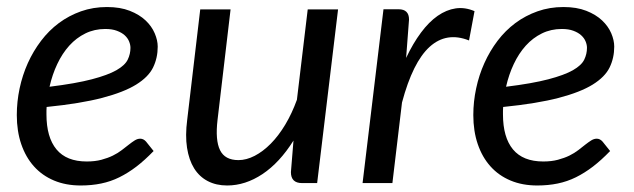

<svg xmlns="http://www.w3.org/2000/svg" viewBox="-20 -534 1850 560"><path d="M440 -398Q440 -365 426.5 -337.2Q413 -309.5 377 -287.2Q341 -265 278 -248.5Q215 -232 116 -222Q115.5 -216.5 115.5 -211.2Q115.5 -206 115.5 -200.5Q115.5 -133.5 144.8 -98.2Q174 -63 233 -63Q257 -63 275.8 -68Q294.5 -73 309.2 -80.2Q324 -87.5 335.2 -96.2Q346.5 -105 355.8 -112.2Q365 -119.5 373 -124.5Q381 -129.5 389 -129.5Q398.5 -129.5 406 -121L428 -93.5Q402.5 -67 378 -48.2Q353.5 -29.5 328.2 -17Q303 -4.5 275.2 1.2Q247.5 7 215.5 7Q172 7 137.5 -7.5Q103 -22 79 -48.8Q55 -75.5 42 -113.5Q29 -151.5 29 -198.5Q29 -237.5 37.2 -276.2Q45.5 -315 61.2 -350Q77 -385 99.8 -415Q122.5 -445 151.8 -466.8Q181 -488.5 216.2 -501Q251.5 -513.5 292 -513.5Q330.5 -513.5 358.5 -502.5Q386.5 -491.5 404.5 -474.5Q422.5 -457.5 431.2 -437Q440 -416.5 440 -398ZM287 -449.5Q255.5 -449.5 229 -436.5Q202.5 -423.5 182 -400.8Q161.5 -378 147 -347.2Q132.5 -316.5 124.5 -281Q201.5 -290.5 248 -302.8Q294.5 -315 319.5 -329.2Q344.5 -343.5 352.5 -360Q360.5 -376.5 360.5 -394.5Q360.5 -403.5 356.5 -413.2Q352.5 -423 343.8 -431Q335 -439 321 -444.2Q307 -449.5 287 -449.5Z M652.5 -506.5 614.5 -184.5Q607.5 -125 621.8 -96Q636 -67 675.5 -67Q698.5 -67 722.8 -79.5Q747 -92 769.8 -115Q792.5 -138 812 -170.5Q831.5 -203 846 -243L877.5 -506.5H966L905 0H861Q828.5 0 828.5 -32L836 -124Q795.5 -59.5 745.5 -26.2Q695.5 7 642.5 7Q610.5 7 586 -5.8Q561.5 -18.5 546.2 -43Q531 -67.5 525.5 -103Q520 -138.5 526 -184.5L564 -506.5Z M1037.5 0 1098.5 -507H1142.5Q1173 -507 1173 -477L1164.5 -365Q1184.5 -407.5 1207.8 -438.8Q1231 -470 1256.5 -487.8Q1282 -505.5 1309 -509.5Q1336 -513.5 1364 -501.5L1348 -416Q1282.5 -442 1233.2 -397.5Q1184 -353 1152.5 -235L1124.5 0Z M1771.5 -398Q1771.5 -365 1758 -337.2Q1744.5 -309.5 1708.5 -287.2Q1672.5 -265 1609.5 -248.5Q1546.5 -232 1447.5 -222Q1447 -216.5 1447 -211.2Q1447 -206 1447 -200.5Q1447 -133.5 1476.2 -98.2Q1505.5 -63 1564.5 -63Q1588.5 -63 1607.2 -68Q1626 -73 1640.8 -80.2Q1655.5 -87.5 1666.8 -96.2Q1678 -105 1687.2 -112.2Q1696.5 -119.5 1704.5 -124.5Q1712.5 -129.5 1720.5 -129.5Q1730 -129.5 1737.5 -121L1759.5 -93.5Q1734 -67 1709.5 -48.2Q1685 -29.5 1659.8 -17Q1634.5 -4.5 1606.8 1.2Q1579 7 1547 7Q1503.5 7 1469 -7.5Q1434.5 -22 1410.5 -48.8Q1386.5 -75.5 1373.5 -113.5Q1360.5 -151.5 1360.5 -198.5Q1360.5 -237.5 1368.8 -276.2Q1377 -315 1392.8 -350Q1408.5 -385 1431.2 -415Q1454 -445 1483.2 -466.8Q1512.5 -488.5 1547.8 -501Q1583 -513.5 1623.5 -513.5Q1662 -513.5 1690 -502.5Q1718 -491.5 1736 -474.5Q1754 -457.5 1762.8 -437Q1771.5 -416.5 1771.5 -398ZM1618.5 -449.5Q1587 -449.5 1560.5 -436.5Q1534 -423.5 1513.5 -400.8Q1493 -378 1478.5 -347.2Q1464 -316.5 1456 -281Q1533 -290.5 1579.5 -302.8Q1626 -315 1651 -329.2Q1676 -343.5 1684 -360Q1692 -376.5 1692 -394.5Q1692 -403.5 1688 -413.2Q1684 -423 1675.2 -431Q1666.5 -439 1652.5 -444.2Q1638.5 -449.5 1618.5 -449.5Z"/></svg>

Font: Lato
Style: Italic
Weight: 400
Italic angle: -7°
Designer: Lukasz Dziedzic
Foundry: tyPoland Lukasz Dziedzic
Version: Version 2.007; 2014-02-27